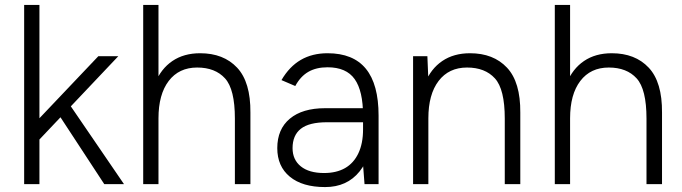

<svg xmlns="http://www.w3.org/2000/svg" viewBox="-20 -747 2768 779"><path d="M98 -223 379 -519H460L140 -181ZM78 -727H140V0H78ZM196 -316 237 -360 483 0H403Z M561 -727H623V0H561ZM933 -266H996V0H933ZM780 -473Q706 -473 664.5 -418.5Q623 -364 623 -267H585Q585 -350 609 -409Q633 -468 679.5 -499.5Q726 -531 792 -531Q887 -531 942 -472.5Q997 -414 996 -290V-266H933Q933 -385 893 -429Q853 -473 780 -473Z M1453 -78V-278Q1453 -378 1419 -426Q1385 -474 1309 -474Q1263 -474 1231 -455.5Q1199 -437 1178 -398L1122 -422Q1154 -477 1200.5 -504Q1247 -531 1309 -531Q1413 -531 1464.5 -468Q1516 -405 1516 -278V0H1459ZM1105 -146Q1105 -223 1156 -265.5Q1207 -308 1299 -308H1454V-251H1307Q1234 -251 1200.5 -224.5Q1167 -198 1167 -146Q1167 -99 1200.5 -72Q1234 -45 1295 -45Q1345 -45 1380 -65Q1415 -85 1434 -125Q1453 -165 1453 -222H1490Q1490 -115 1439 -51.5Q1388 12 1299 12Q1207 12 1156 -30Q1105 -72 1105 -146Z M1656 -519H1714L1718 -423V0H1656ZM2028 -266H2091V0H2028ZM1875 -473Q1801 -473 1759.5 -418.5Q1718 -364 1718 -267H1680Q1680 -350 1704 -409Q1728 -468 1774.5 -499.5Q1821 -531 1887 -531Q1982 -531 2037 -472.5Q2092 -414 2091 -290V-266H2028Q2028 -385 1988 -429Q1948 -473 1875 -473Z M2231 -727H2293V0H2231ZM2603 -266H2666V0H2603ZM2450 -473Q2376 -473 2334.5 -418.5Q2293 -364 2293 -267H2255Q2255 -350 2279 -409Q2303 -468 2349.5 -499.5Q2396 -531 2462 -531Q2557 -531 2612 -472.5Q2667 -414 2666 -290V-266H2603Q2603 -385 2563 -429Q2523 -473 2450 -473Z"/></svg>

Font: 寒蝉端黑体 Light
Style: Regular
Weight: 300
Designer: ChillDuanSans {Warren2060}; 
Source Han Sans {Ryoko NISHIZUKA 西塚涼子 (kana, bopomofo & ideographs); Paul D. Hunt (Latin, G
Foundry: ChillType&Adobe
Version: Version 1.300;Glyphs 3.3 (3306)